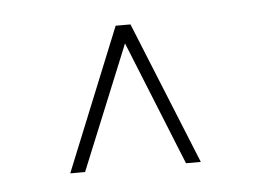

<svg xmlns="http://www.w3.org/2000/svg" viewBox="-30 -725 365 271"><g transform="rotate(-5 152.5 -589.0)"><path d="M60 -488 142 -690H163L245 -488H224L153 -664L81 -488Z"/></g></svg>

Font: Big Shoulders Stencil Thin
Style: Regular
Weight: 100
Designer: Patric King
Foundry: XO Type Co
Version: Version 2.001